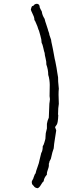

<svg xmlns="http://www.w3.org/2000/svg" viewBox="-20 -813 414 1015"><path d="M179 182Q164 180 159 171Q158 169 154.5 166Q151 163 149.5 159.5Q148 156 148 152Q147 145 152 138Q157 131 157 127Q158 124 160 119Q162 114 163.5 110Q165 106 168 104Q170 92 178.5 69.5Q187 47 189 33Q198 -1 198 -4Q206 -16 206 -40Q211 -46 215 -61Q219 -76 220 -79Q220 -86 221 -96Q222 -106 222 -109Q228 -132 228 -134Q228 -138 228 -146Q228 -154 228 -158Q230 -174 238 -191Q241 -264 241 -265Q241 -267 242.5 -275.5Q244 -284 244 -289Q244 -292 243 -297Q242 -302 242 -305Q242 -313 242.5 -333.5Q243 -354 243 -364.5Q243 -375 241 -390.5Q239 -406 235 -417Q235 -445 225 -472Q226 -485 221 -504.5Q216 -524 216 -533Q213 -540 209 -559.5Q205 -579 200 -587Q200 -603 193.5 -624.5Q187 -646 186 -651Q183 -656 180 -666.5Q177 -677 175 -680Q173 -683 169.5 -693Q166 -703 162 -707Q162 -717 158.5 -726Q155 -735 150 -745Q145 -755 143 -762Q143 -763 145 -770Q147 -777 149 -779.5Q151 -782 156 -782Q163 -793 176 -793Q190 -791 190 -774Q193 -766 201 -752Q203 -733 216 -713Q218 -702 224.5 -684Q231 -666 233 -658Q234 -652 237.5 -643.5Q241 -635 241 -629Q243 -625 245.5 -616Q248 -607 250 -603Q251 -592 255 -576Q259 -560 260 -552Q269 -504 269 -503Q271 -498 279 -454Q280 -449 282.5 -431Q285 -413 287 -404Q286 -389 291 -344Q288 -321 291 -264Q287 -243 287 -212Q286 -210 287 -208L288 -205V-202Q288 -198 287.5 -193.5Q287 -189 287 -186Q285 -166 283 -161Q282 -157 280 -154Q278 -151 275 -147Q272 -143 271 -141Q271 -139 274.5 -131.5Q278 -124 277 -122Q276 -113 270.5 -80.5Q265 -48 264 -29Q257 -12 249 26Q248 29 245.5 33Q243 37 242 39Q240 51 238 53Q240 66 233.5 82Q227 98 228 110Q212 128 211 145Q205 149 196.5 164Q188 179 179 182Z"/></svg>

Font: FuturaRenner
Style: Regular
Weight: 400
Designer: Bastien Sozeau
Foundry: NBR — Bastien Sozeau
Version: Version 2.001;PS 002.001;hotconv 1.0.88;makeotf.lib2.5.64775